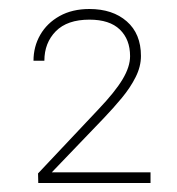

<svg xmlns="http://www.w3.org/2000/svg" viewBox="-20 -735 398 431"><path d="M317.9 -324.2H65.9L65.4 -345.7L200.7 -489.3Q238.3 -528.8 255.1 -556.9Q272 -585 272 -608.9Q272 -646.5 249 -668.7Q226.1 -690.9 180.7 -690.9Q130.9 -690.9 105.2 -664.8Q79.6 -638.7 79.6 -598.6H55.2Q55.2 -630.4 70.3 -656.7Q85.4 -683.1 113.8 -699Q142.1 -714.8 180.7 -714.8Q232.9 -714.8 264.6 -687Q296.4 -659.2 296.4 -609.4Q296.4 -585.4 284.4 -561.8Q272.5 -538.1 253.4 -515.1Q234.4 -492.2 212.9 -469.7L96.2 -348.1H317.9Z"/></svg>

Font: Robert Sans Thin
Style: Regular
Weight: 100
Designer: Christian Robertson (extended by Adam Twardoch)
Foundry: Google
Version: Version 12.135;April 2, 2019;FontCreator 11.5.0.2425 64-bit;